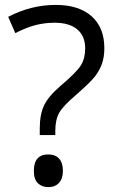

<svg xmlns="http://www.w3.org/2000/svg" viewBox="-20 -744 469 778"><path d="M141.1 -196.8V-223.1Q141.1 -280.3 158.7 -317.1Q176.3 -354 224.1 -395Q290.5 -451.2 307.9 -479.5Q325.2 -507.8 325.2 -547.9Q325.2 -597.7 293.2 -624.8Q261.2 -651.9 201.2 -651.9Q162.6 -651.9 126 -642.8Q89.4 -633.8 42 -609.9L13.2 -675.8Q105.5 -724.1 206.1 -724.1Q299.3 -724.1 351.1 -678.2Q402.8 -632.3 402.8 -548.8Q402.8 -513.2 393.3 -486.1Q383.8 -459 365.2 -434.8Q346.7 -410.6 285.2 -356.9Q235.8 -314.9 220 -287.1Q204.1 -259.3 204.1 -212.9V-196.8ZM117.2 -51.8Q117.2 -118.2 175.8 -118.2Q204.1 -118.2 219.5 -101.1Q234.9 -84 234.9 -51.8Q234.9 -20.5 219.2 -3.2Q203.6 14.2 175.8 14.2Q150.4 14.2 133.8 -1.2Q117.2 -16.6 117.2 -51.8Z"/></svg>

Font: f08437224
Style: Regular
Weight: 400
Foundry: Ascender Corporation
Version: Version 1.10